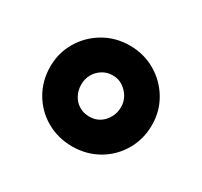

<svg xmlns="http://www.w3.org/2000/svg" viewBox="-83 -821 582 553"><g transform="rotate(30 208.0 -544.5)"><path d="M208 -377Q161 -377 122.5 -399Q84 -421 61.5 -459.5Q39 -498 39 -545Q39 -591 61.5 -629Q84 -667 122.5 -689.5Q161 -712 208 -712Q255 -712 293.5 -689.5Q332 -667 354.5 -629Q377 -591 377 -545Q377 -498 354.5 -459.5Q332 -421 293.5 -399Q255 -377 208 -377ZM208 -476Q227 -476 241.5 -485Q256 -494 265 -510Q274 -526 274 -545Q274 -564 265 -579Q256 -594 241.5 -603.5Q227 -613 208 -613Q189 -613 174 -603.5Q159 -594 150.5 -579Q142 -564 142 -545Q142 -526 150.5 -510Q159 -494 174 -485Q189 -476 208 -476Z"/></g></svg>

Font: MuseoModerno SemiBold
Style: Bold
Weight: 700
Version: Version 1.001